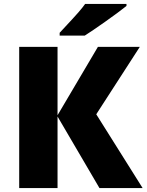

<svg xmlns="http://www.w3.org/2000/svg" viewBox="-20 -951 741 971"><path d="M701.2 0H482.9L271 -361.8V0H77.1V-713.9H271V-368.2L475.1 -713.9H687L466.8 -373ZM281.7 -771V-785.2Q356.9 -865.7 377.2 -889.2Q397.5 -912.6 410.6 -931.2H619.6V-920.9Q580.6 -889.6 512.2 -841.3Q443.8 -793 408.7 -771Z"/></svg>

Font: OpenSansExtrabold
Style: Regular
Weight: 800
Foundry: Ascender Corporation
Version: Version 1.10